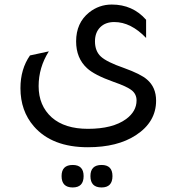

<svg xmlns="http://www.w3.org/2000/svg" viewBox="-20 -458 767 845"><path d="M623 -291Q556 -361 483 -361Q444 -361 421 -338Q398 -315 398 -276Q398 -233 424 -209Q450 -185 525 -159Q600 -132 627 -108Q667 -74 667 -15Q667 79 578 137Q497 190 367 190Q209 190 129 98Q70 30 70 -70Q70 -154 112 -214L195 -232Q150 -161 150 -79Q150 7 208 59Q265 109 367 109Q476 109 535 66Q581 32 581 -16Q581 -43 560.5 -60Q540 -77 479 -98Q395 -128 363 -158Q315 -202 315 -276Q315 -357 372 -403Q416 -438 472 -438Q564 -438 623 -371ZM300 367Q251 367 251 317Q251 268 300 268Q348 268 348 317Q348 367 300 367ZM427 367Q378 367 378 317Q378 268 427 268Q475 268 475 317Q475 367 427 367Z"/></svg>

Font: Space Grotesk Medium
Style: Regular
Weight: 500
Designer: Florian Karsten
Foundry: Florian Karsten
Version: Version 2.000